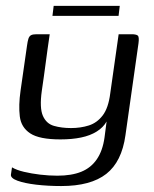

<svg xmlns="http://www.w3.org/2000/svg" viewBox="-20 -514 516 645"><path d="M185.7 111Q140.9 111 101.6 106.4Q62.4 101.7 38.8 93.1Q15.2 84.4 16.7 72.5L20.3 48.2Q35.3 57.2 60.4 63.2Q85.6 69.2 115 72.7Q144.5 76.2 172.5 76.2Q220.5 76.2 253 63Q285.6 49.8 305.2 21.1Q324.9 -7.5 331.1 -51.9L338.1 -105.8Q326.8 -85.8 304.8 -72.1Q282.9 -58.4 252.5 -52.1Q222.2 -45.7 182.8 -45.7Q112.2 -45.7 81.6 -65.9Q51 -86 46.5 -123Q42 -160 49 -209L70.7 -360.3Q72.7 -375.3 75.4 -383.7Q78 -392.1 84 -395.6Q90 -399 102.7 -399H147Q143 -373 139.9 -349.6Q136.8 -326.2 133.7 -303.8Q130.6 -281.4 127.5 -258Q124.4 -234.5 120.4 -208.5Q112.4 -151.5 124.1 -124.9Q135.8 -98.3 161.4 -91.1Q186.9 -83.8 218.5 -83.8Q250.9 -83.8 278.3 -92.5Q305.7 -101.1 324.9 -126.1Q344.2 -151.1 350.4 -200.6L378.6 -399H422Q437.1 -399 442.6 -394.7Q448.1 -390.4 445.3 -369L401.4 -59.6Q389.1 29.4 337 70.2Q284.9 111 185.7 111ZM156.2 -460.7 160.3 -494.2H382.3L378.3 -460.7Z"/></svg>

Font: Genos Thin
Style: Italic
Weight: 100
Italic angle: -8°
Designer: Robert E. Leuschke
Foundry: Robert E. Leuschke
Version: Version 1.010